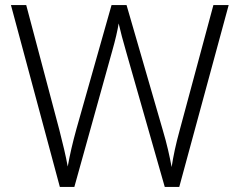

<svg xmlns="http://www.w3.org/2000/svg" viewBox="-20 -734 940 754"><path d="M878 -714H818L686 -224C670 -166 661 -123 654 -78C646 -121 636 -167 619 -224L477 -714H418L280 -227C265 -173 254 -125 246 -80C238 -124 227 -169 213 -224L83 -714H23L215 0H272L421 -535C433 -577 442 -616 446 -642C452 -615 463 -573 477 -525L627 0H684Z"/></svg>

Font: Noto Sans Sinhala UI Light
Style: Regular
Weight: 300
Designer: Jelle Bosma - Monotype Design Team
Foundry: Monotype Imaging Inc.
Version: Version 2.006